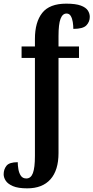

<svg xmlns="http://www.w3.org/2000/svg" viewBox="-28 -790 511 1050"><path d="M121 240Q71 240 43 228Q15 216 3.5 198.5Q-8 181 -8 163Q-8 136 7.5 116.5Q23 97 69 97Q69 114 72.5 135Q76 156 86 171Q96 186 116 186Q141 186 152 156.5Q163 127 163 63V-473H90V-536H163V-577Q163 -669 203 -719.5Q243 -770 334 -770Q386 -770 414 -759.5Q442 -749 452.5 -732.5Q463 -716 463 -698Q463 -671 444.5 -651.5Q426 -632 373 -632Q373 -650 370 -669.5Q367 -689 359 -702.5Q351 -716 336 -716Q314 -716 303 -687Q292 -658 292 -593V-536H404V-473H292V47Q292 141 248 190.5Q204 240 121 240Z"/></svg>

Font: Noto Serif ExtraCondensed
Style: Bold
Weight: 700
Width: 2
Designer: Monotype Design Team
Foundry: Monotype Imaging Inc.
Version: Version 2.014; ttfautohint (v1.8.4.7-5d5b)